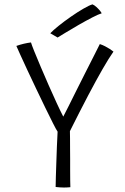

<svg xmlns="http://www.w3.org/2000/svg" viewBox="-20 -854 572 880"><path d="M244 -250.5Q237.5 -260 222.5 -289.8Q207.5 -319.5 187.5 -360.5Q167.5 -401.5 146 -446.8Q124.5 -492 105.2 -533.2Q86 -574.5 72.5 -604.2Q59 -634 55 -643.5Q72 -649.5 89 -653.5Q106 -657.5 122 -659.5Q125 -649 137 -619Q149 -589 166.5 -548Q184 -507 203 -463.5Q222 -420 239.8 -381.8Q257.5 -343.5 270 -319.5Q277.5 -333.5 293.8 -366.2Q310 -399 330.8 -440.5Q351.5 -482 372.8 -524Q394 -566 411.5 -600.2Q429 -634.5 437.5 -652Q450 -648 461.5 -642Q473 -636 482.8 -629.8Q492.5 -623.5 500 -617.5Q479 -587.5 450.2 -537.5Q421.5 -487.5 384.2 -416.8Q347 -346 300.5 -253Q301 -241.5 301 -218Q301 -194.5 301.2 -169Q301.5 -143.5 301.5 -126Q301.5 -104 301.5 -76.2Q301.5 -48.5 301.8 -26Q302 -3.5 302.5 4Q297 4.5 289.2 5Q281.5 5.5 273.5 5.5Q264.5 5.5 254.8 4.8Q245 4 235 3Q235 -14 236 -43.5Q237 -73 238.2 -109.5Q239.5 -146 240.8 -182.8Q242 -219.5 244 -250.5ZM404 -834Q413 -830 422 -821.8Q431 -813.5 437.5 -805.8Q444 -798 446 -793Q432 -789 403 -774Q374 -759 340.8 -740Q307.5 -721 280.8 -704.5Q254 -688 244 -682L210.5 -701.5Q222.5 -714.5 248.2 -735.2Q274 -756 304.5 -777.2Q335 -798.5 362.2 -814.2Q389.5 -830 404 -834Z"/></svg>

Font: Grandstander Thin ExtraLight
Style: Regular
Weight: 250
Version: Version 1.200